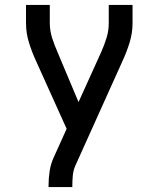

<svg xmlns="http://www.w3.org/2000/svg" viewBox="-20 -540 640 775"><path d="M176 215V208Q176 179 180.5 150Q185 121 197 95L249 -20L124 -297Q108 -332 96.5 -369.5Q85 -407 85 -447V-520H181V-447Q181 -431 183.5 -416Q186 -401 190.5 -386.5Q195 -372 200.5 -358Q206 -344 212 -330L297 -128L389 -331Q401 -358 410 -387Q419 -416 419 -447V-520H515V-447Q515 -407 503.5 -369.5Q492 -332 476 -297L284 129Q276 147 274 167.5Q272 188 272 208V215Z"/></svg>

Font: Iosevka Fixed Curly Md Ex
Style: Regular
Weight: 500
Width: 7
Monospace: yes
Designer: Belleve Invis
Foundry: Belleve Invis
Version: Version 30.1.2